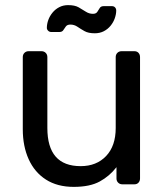

<svg xmlns="http://www.w3.org/2000/svg" viewBox="-20 -720 642 750"><path d="M268 10Q204 10 159.5 -18.5Q115 -47 92 -98Q69 -149 69 -215V-497Q69 -507 75.5 -513.5Q82 -520 92 -520H142Q152 -520 158.5 -513.5Q165 -507 165 -497V-220Q165 -71 295 -71Q357 -71 394.5 -110.5Q432 -150 432 -220V-497Q432 -507 438.5 -513.5Q445 -520 455 -520H505Q515 -520 521 -513.5Q527 -507 527 -497V-23Q527 -13 521 -6.5Q515 0 505 0H458Q448 0 441.5 -6.5Q435 -13 435 -23V-67Q408 -32 369.5 -11Q331 10 268 10ZM350 -590Q325 -590 310 -598.5Q295 -607 282.5 -615.5Q270 -624 255 -624Q243 -624 237.5 -617Q232 -610 227.5 -602.5Q223 -595 212 -595H180Q173 -595 168 -600Q163 -605 163 -611Q163 -626 168.5 -641.5Q174 -657 185 -670.5Q196 -684 211.5 -692Q227 -700 246 -700Q272 -700 287 -691.5Q302 -683 315 -674.5Q328 -666 343 -666Q355 -666 360 -673.5Q365 -681 369.5 -688.5Q374 -696 385 -696H417Q425 -696 429.5 -691Q434 -686 434 -679Q434 -665 428.5 -649Q423 -633 412 -619.5Q401 -606 385.5 -598Q370 -590 350 -590Z"/></svg>

Font: Rubik Light
Style: Regular
Weight: 400
Version: Version 2.101